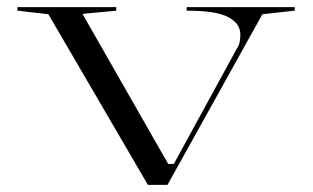

<svg xmlns="http://www.w3.org/2000/svg" viewBox="-20 -520 881 540"><path d="M396 0 116 -480 29 -490V-500H307V-490L212 -481L453 -59H469L647 -385Q652 -392 654 -402Q656 -412 656 -422Q656 -438 648 -450Q640 -462 622.5 -471.5Q605 -481 576 -485.5Q547 -490 505 -490V-500H809V-490L718 -480L451 0Z"/></svg>

Font: Kalnia SemiExpanded Light
Style: Regular
Weight: 300
Width: 6
Designer: Frida Medrano
Foundry: Frida Medrano
Version: Version 1.105